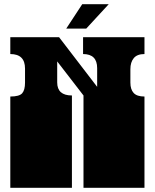

<svg xmlns="http://www.w3.org/2000/svg" viewBox="-20 -893 736 913"><path d="M29 -171V-172Q29 -185 29 -191Q29 -197 29 -209V-260Q29 -269 29 -273.5Q29 -278 29 -282.5Q29 -287 29 -296V-297Q29 -310 29 -316Q29 -322 29 -334V-434Q72 -434 85.5 -449.5Q99 -465 99 -500V-567Q99 -636 29 -636V-716H261L442 -480V-569Q442 -636 375 -636V-716H667V-636Q632 -636 616 -616.5Q600 -597 600 -564V-500Q600 -468 615.5 -451Q631 -434 667 -434V0H377V-135Q377 -144 377 -148.5Q377 -153 377 -157.5Q377 -162 377 -171V-172Q377 -185 377 -191Q377 -197 377 -209V-260Q377 -269 377 -273.5Q377 -278 377 -282.5Q377 -287 377 -296V-297Q377 -310 377 -316Q377 -322 377 -334V-439L252 -601V-501Q252 -439 322 -439V0H29V-135Q29 -144 29 -148.5Q29 -153 29 -157.5Q29 -162 29 -171ZM371 -873H497L390 -757H295Z"/></svg>

Font: Danfo
Style: Regular
Weight: 400
Version: Version 1.000;Glyphs 3.2 (3236)